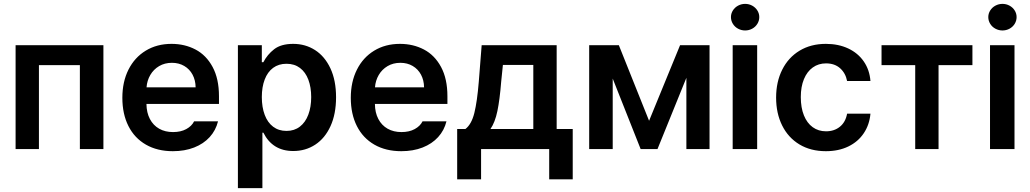

<svg xmlns="http://www.w3.org/2000/svg" viewBox="-20 -761 5258 980"><path d="M59.6 -530.3H507.8V0H387.7V-428.7H178.7V0H59.6Z M604.5 -261.7Q604.5 -343.3 635.7 -405.5Q667 -467.8 723.9 -502.4Q780.8 -537.1 855.5 -537.1Q922.9 -537.1 977.8 -508.3Q1032.7 -479.5 1065.2 -419.2Q1097.7 -358.9 1097.7 -269.5V-230.5H727.5Q728 -186 745.1 -153.6Q762.2 -121.1 792.5 -104Q822.8 -86.9 863.3 -86.9Q902.8 -86.9 930.7 -102.1Q958.5 -117.2 970.7 -141.6H1092.8Q1081.5 -95.7 1050.3 -61.3Q1019 -26.9 970.9 -8.1Q922.9 10.7 862.3 10.7Q783.2 10.7 724.9 -22.7Q666.5 -56.2 635.5 -117.7Q604.5 -179.2 604.5 -261.7ZM978.5 -315.4Q978 -351.6 962.9 -379.9Q947.8 -408.2 920.4 -424.3Q893.1 -440.4 857.4 -440.4Q820.8 -440.4 792.2 -423.6Q763.7 -406.7 747.1 -378.2Q730.5 -349.6 728 -315.4Z M1194.3 -530.3H1316.4V-443.4H1324.2Q1344.2 -482.4 1379.4 -509.8Q1414.6 -537.1 1476.6 -537.1Q1538.6 -537.1 1588.1 -505.4Q1637.7 -473.6 1666.5 -412.1Q1695.3 -350.6 1695.3 -264.6Q1695.3 -179.2 1667 -117.2Q1638.7 -55.2 1589.1 -22.7Q1539.6 9.8 1476.6 9.8Q1371.1 9.8 1324.2 -84H1319.3V199.2H1194.3ZM1442.4 -92.8Q1482.4 -92.8 1510.7 -114.7Q1539.1 -136.7 1553.7 -175.8Q1568.4 -214.8 1568.4 -265.6Q1568.4 -315.4 1554 -354Q1539.6 -392.6 1511.2 -414.1Q1482.9 -435.5 1442.4 -435.5Q1402.3 -435.5 1374 -414.6Q1345.7 -393.6 1331.1 -355.2Q1316.4 -316.9 1316.4 -265.6Q1316.4 -213.9 1331.1 -174.8Q1345.7 -135.7 1374 -114.3Q1402.3 -92.8 1442.4 -92.8Z M1770.5 -261.7Q1770.5 -343.3 1801.8 -405.5Q1833 -467.8 1889.9 -502.4Q1946.8 -537.1 2021.5 -537.1Q2088.9 -537.1 2143.8 -508.3Q2198.7 -479.5 2231.2 -419.2Q2263.7 -358.9 2263.7 -269.5V-230.5H1893.6Q1894 -186 1911.1 -153.6Q1928.2 -121.1 1958.5 -104Q1988.8 -86.9 2029.3 -86.9Q2068.8 -86.9 2096.7 -102.1Q2124.5 -117.2 2136.7 -141.6H2258.8Q2247.6 -95.7 2216.3 -61.3Q2185.1 -26.9 2137 -8.1Q2088.9 10.7 2028.3 10.7Q1949.2 10.7 1890.9 -22.7Q1832.5 -56.2 1801.5 -117.7Q1770.5 -179.2 1770.5 -261.7ZM2144.5 -315.4Q2144 -351.6 2128.9 -379.9Q2113.8 -408.2 2086.4 -424.3Q2059.1 -440.4 2023.4 -440.4Q1986.8 -440.4 1958.3 -423.6Q1929.7 -406.7 1913.1 -378.2Q1896.5 -349.6 1894 -315.4Z M2313.5 -102.5H2355.5Q2386.7 -126.5 2401.1 -184.3Q2415.5 -242.2 2423.8 -343.8L2438.5 -530.3H2821.3V-102.5H2903.3V154.3H2783.2V0H2435.5V154.3H2313.5ZM2702.1 -102.5V-429.7H2546.9L2538.1 -343.8Q2530.8 -252 2518.8 -194.3Q2506.8 -136.7 2483.4 -102.5Z M3451.2 -530.3H3601.6V0H3483.4V-363.8L3335.9 0H3250L3107.4 -359.9V0H2987.3V-530.3H3138.7L3293 -144.5Z M3719.7 -530.3H3844.7V0H3719.7ZM3710.9 -673.8Q3710.9 -691.9 3720.7 -707.5Q3730.5 -723.1 3747.3 -732.2Q3764.2 -741.2 3783.2 -741.2Q3802.7 -741.2 3819.3 -732.2Q3835.9 -723.1 3845.7 -707.5Q3855.5 -691.9 3855.5 -673.8Q3855.5 -655.3 3845.7 -639.4Q3835.9 -623.5 3819.3 -614.5Q3802.7 -605.5 3783.2 -605.5Q3764.2 -605.5 3747.3 -614.5Q3730.5 -623.5 3720.7 -639.4Q3710.9 -655.3 3710.9 -673.8Z M3941.4 -262.7Q3941.4 -343.3 3972.7 -405.5Q4003.9 -467.8 4061.3 -502.4Q4118.7 -537.1 4195.3 -537.1Q4259.3 -537.1 4309.3 -513.7Q4359.4 -490.2 4388.9 -447.3Q4418.5 -404.3 4422.9 -347.7H4303.7Q4295.9 -387.7 4268.1 -412.6Q4240.2 -437.5 4196.3 -437.5Q4157.7 -437.5 4128.7 -416.7Q4099.6 -396 4083.5 -357.2Q4067.4 -318.4 4067.4 -265.6Q4067.4 -211.4 4083.3 -172.1Q4099.1 -132.8 4128.2 -111.8Q4157.2 -90.8 4196.3 -90.8Q4238.3 -90.8 4267.1 -114.3Q4295.9 -137.7 4303.7 -180.7H4422.9Q4418 -124.5 4388.9 -81.1Q4359.9 -37.6 4310.1 -13.4Q4260.3 10.7 4195.3 10.7Q4117.7 10.7 4060.3 -23.9Q4002.9 -58.6 3972.2 -120.6Q3941.4 -182.6 3941.4 -262.7Z M4479.5 -530.3H4943.4V-428.7H4770.5V0H4651.4V-428.7H4479.5Z M5033.2 -530.3H5158.2V0H5033.2ZM5024.4 -673.8Q5024.4 -691.9 5034.2 -707.5Q5043.9 -723.1 5060.8 -732.2Q5077.6 -741.2 5096.7 -741.2Q5116.2 -741.2 5132.8 -732.2Q5149.4 -723.1 5159.2 -707.5Q5168.9 -691.9 5168.9 -673.8Q5168.9 -655.3 5159.2 -639.4Q5149.4 -623.5 5132.8 -614.5Q5116.2 -605.5 5096.7 -605.5Q5077.6 -605.5 5060.8 -614.5Q5043.9 -623.5 5034.2 -639.4Q5024.4 -655.3 5024.4 -673.8Z"/></svg>

Font: Pretendard GOV SemiBold
Style: Regular
Weight: 600
Designer: Base glyphs from Inter by Rasmus Andersson; Hangeul glyphs from Noto Sans CJK(Source Han Sans) by Jang Soo-young and Kan
Foundry: Kil Hyung-jin
Version: Version 1.309